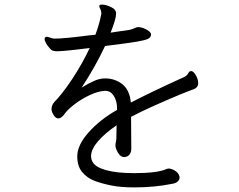

<svg xmlns="http://www.w3.org/2000/svg" viewBox="-20 -788 1040 835"><path d="M763 -377Q701 -351 647.5 -327Q594 -303 550 -280L551 -142Q551 -126 543.5 -116Q536 -106 521 -105H519Q504 -105 493 -124Q482 -143 482 -155Q482 -162 484 -171Q486 -180 486 -186L487 -243Q437 -209 407 -174.5Q377 -140 376 -110Q376 -73 418 -56Q460 -39 525 -36L563 -35Q663 -35 702 -52Q706 -54 709 -54.5Q712 -55 714 -55Q725 -55 740.5 -46Q756 -37 760 -22Q761 -20 761 -16Q761 -6 752.5 1.5Q744 9 731 11Q653 27 565 27Q505 27 466 19Q421 10 390 -2Q359 -14 337.5 -39.5Q316 -65 316 -108Q316 -157 365.5 -212.5Q415 -268 489 -310V-316Q489 -349 475 -371Q461 -393 438 -393H437Q408 -392 371.5 -375Q335 -358 303.5 -334Q272 -310 259 -290Q254 -283 247 -278Q240 -273 234 -273Q222 -273 213 -288Q204 -303 204 -312Q204 -330 216 -344Q250 -378 293.5 -443.5Q337 -509 370 -579Q265 -566 230 -565Q219 -565 211.5 -567Q204 -569 198 -576Q174 -603 174 -619Q174 -623 177 -626Q181 -628 184 -628Q188 -628 199 -624Q210 -620 216 -620Q259 -620 366 -634L395 -637Q413 -686 420 -725L421 -731Q421 -734 419 -742Q418 -746 415 -751.5Q412 -757 412 -760Q412 -765 414 -766.5Q416 -768 423 -768Q440 -768 462.5 -757.5Q485 -747 485 -729Q485 -706 461 -646L501 -652Q541 -657 547 -659Q555 -661 561.5 -664Q568 -667 574 -669Q576 -670 582 -670Q598 -670 617 -659.5Q636 -649 637 -639Q637 -626 624.5 -619.5Q612 -613 573.5 -606.5Q535 -600 437 -588Q393 -495 335 -407Q366 -426 390 -436.5Q414 -447 437 -447H440Q482 -446 513 -421Q544 -396 549 -342Q636 -387 761 -444Q766 -446 778 -451.5Q790 -457 796 -465Q797 -467 800 -472Q803 -477 807 -478L811 -479Q821 -479 831.5 -461Q842 -443 842 -426Q842 -409 825 -401L788 -387Q783 -385 763 -377Z"/></svg>

Font: Iansui 0.93
Style: Regular
Weight: 400
Designer: But Ko / Fontworks Inc.
Foundry: zi-hi.com / Fontworks Inc.
Version: Version 0.931